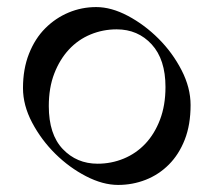

<svg xmlns="http://www.w3.org/2000/svg" viewBox="-20 -637 604 543"><path d="M252 -617Q295 -617 342 -592Q389 -567 428.5 -527.5Q468 -488 493.5 -438.5Q519 -389 519 -340Q519 -284 502.5 -242Q486 -200 457.5 -171.5Q429 -143 392 -128.5Q355 -114 314 -114Q271 -114 223.5 -138.5Q176 -163 136.5 -202Q97 -241 71 -290Q45 -339 45 -388Q45 -442 62 -485Q79 -528 108 -557Q137 -586 174 -601.5Q211 -617 252 -617ZM256 -174Q295 -174 330 -188.5Q365 -203 391 -230.5Q417 -258 432.5 -298.5Q448 -339 448 -391Q448 -469 409 -511.5Q370 -554 310 -554Q271 -554 236 -539.5Q201 -525 175 -497Q149 -469 133.5 -429Q118 -389 118 -337Q118 -257 157.5 -215.5Q197 -174 256 -174Z"/></svg>

Font: Gotu
Style: Regular
Weight: 400
Designer: Sarang Kulkarni & Kailash Malviya
Foundry: Ek Type
Version: Version 2.320;hotconv 1.0.109;makeotfexe 2.5.65596; ttfautoh